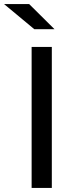

<svg xmlns="http://www.w3.org/2000/svg" viewBox="-56 -921 373 941"><path d="M198 0H99V-691H198ZM211 -778H112L-36 -901H87Z"/></svg>

Font: Iceberg
Style: Regular
Weight: 400
Designer: Victor Kharyk
Foundry: Cyreal (www.cyreal.org)
Version: Version 1.002